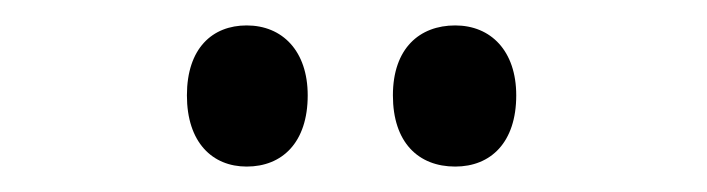

<svg xmlns="http://www.w3.org/2000/svg" viewBox="-20 -747 556 151"><path d="M127 -672C127 -635 147 -616 174 -616C202 -616 222 -635 222 -672C222 -707 202 -727 174 -727C147 -727 127 -709 127 -672ZM289 -672C289 -635 309 -616 338 -616C366 -616 386 -635 386 -672C386 -707 366 -727 338 -727C310 -727 289 -709 289 -672Z"/></svg>

Font: Noto Sans Gujarati ExtraCondensed Medium
Style: Regular
Weight: 500
Width: 2
Designer: Jelle Bosma - Monotype Design Team, Universal Thirst
Foundry: Monotype Imaging Inc.
Version: Version 2.106